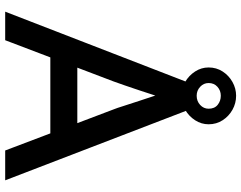

<svg xmlns="http://www.w3.org/2000/svg" viewBox="-115 -815 930 740"><g transform="rotate(90 350.0 -445.0)"><path d="M25 0 296 -700H406L675 0H560L400 -422Q397 -429 388.5 -456Q380 -483 369 -516Q358 -549 349 -576.5Q340 -604 337 -612L360 -613Q354 -596 345.5 -570Q337 -544 327.5 -515Q318 -486 309 -460.5Q300 -435 294 -418L135 0ZM145 -174 185 -278H503L549 -174ZM240 -784Q240 -814 255.5 -838Q271 -862 296 -876Q321 -890 349 -890Q378 -890 403 -876Q428 -862 443.5 -838Q459 -814 459 -784Q459 -756 443.5 -732Q428 -708 403 -693.5Q378 -679 349 -679Q321 -679 296 -693.5Q271 -708 255.5 -732Q240 -756 240 -784ZM399 -784Q399 -807 384 -819Q369 -831 349 -831Q329 -831 314.5 -818Q300 -805 300 -784Q300 -765 314.5 -751.5Q329 -738 349 -738Q370 -738 384.5 -751.5Q399 -765 399 -784Z"/></g></svg>

Font: Our Lexend
Style: Regular
Weight: 400
Designer: Bonnie Shaver-Troup, Thomas Jockin
Foundry: Lexend
Version: Version 1.007